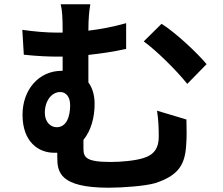

<svg xmlns="http://www.w3.org/2000/svg" viewBox="-20 -825 1040 895"><path d="M189 -299C189 -357 222 -396 261 -396C288 -396 307 -373 307 -335C307 -279 289 -232 244 -232C216 -232 189 -256 189 -299ZM712 -309C719 -263 720 -226 720 -187C720 -136 699 -103 648 -88C610 -76 546 -70 496 -70C379 -70 369 -92 369 -134V-173C405 -217 421 -278 421 -341C421 -381 411 -415 392 -441V-569C448 -575 510 -584 568 -597V-717C508 -700 449 -689 392 -682C392 -740 396 -776 401 -805H263C270 -776 272 -743 272 -681V-673H243C197 -673 138 -678 84 -686L91 -570C155 -563 210 -561 252 -561H272V-495H268C161 -495 85 -407 85 -290C85 -163 160 -113 232 -113C237 -113 242 -113 247 -113V-92C247 -24 257 50 487 50C554 50 657 42 702 29C816 -7 843 -62 848 -151C851 -193 850 -212 849 -268ZM650 -632C707 -591 800 -500 853 -434L943 -526C899 -579 795 -676 733 -714Z"/></svg>

Font: Noto Sans Japanese Bold
Style: Bold
Weight: 700
Designer: Ryoko NISHIZUKA (kana & ideographs); Paul D. Hunt (Latin, Greek & Cyrillic); Wenlong ZHANG (bopomofo); Sandoll Communica
Foundry: Adobe Systems Incorporated
Version: Version 1.000;PS 1;hotconv 1.0.78;makeotf.lib2.5.61930